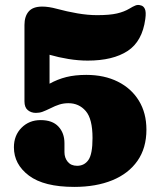

<svg xmlns="http://www.w3.org/2000/svg" viewBox="-20 -737 644 773"><path d="M36 -144Q36 -192 66.8 -222.8Q97.5 -253.5 143.5 -253.5Q191 -253.5 215.2 -227.5Q239.5 -201.5 239.5 -160.5V-124.5Q239.5 -101.5 252.8 -85.5Q266 -69.5 290.5 -69.5Q319.5 -69.5 336 -93Q352.5 -116.5 352.5 -181.5Q352.5 -258.5 325.2 -290Q298 -321.5 255.5 -321.5Q236 -321.5 219.2 -316.2Q202.5 -311 183 -301Q163.5 -291.5 151.2 -287Q139 -282.5 124.5 -282.5Q105.5 -282.5 92 -293.5Q78.5 -304.5 78.5 -329V-636.5Q78.5 -671 95.5 -690.8Q112.5 -710.5 150 -710.5Q176 -710.5 209 -701.5Q249.5 -690.5 291.8 -683.2Q334 -676 370.5 -676Q421.5 -676 450.8 -682.8Q480 -689.5 501.5 -702.5Q514.5 -710.5 525 -714.8Q535.5 -719 546 -715.5Q557.5 -713.5 563.2 -701.2Q569 -689 565 -660.5Q553 -570.5 493.8 -531.8Q434.5 -493 333 -493Q295.5 -493 255.5 -499.5Q215.5 -506 179.5 -516.5V-400Q212 -418 247.2 -426.8Q282.5 -435.5 327.5 -435.5Q400 -435.5 454.5 -408.2Q509 -381 539.2 -331.5Q569.5 -282 569.5 -215Q569.5 -141 533.5 -89.5Q497.5 -38 432 -11.2Q366.5 15.5 279 15.5Q157 15.5 96.5 -30Q36 -75.5 36 -144Z"/></svg>

Font: Fraunces 72pt SuperSoft Black
Style: Regular
Weight: 900
Version: Version 1.000;[0bf87f6ff]